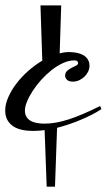

<svg xmlns="http://www.w3.org/2000/svg" viewBox="-44 -492 402 723"><path d="M49.8 -76.2Q49.8 -62.5 55.2 -53Q60.5 -43.5 70.3 -37.6Q80.1 -31.7 93.8 -29.1Q107.4 -26.4 124 -26.4Q165.5 -26.4 215.6 -42.7Q265.6 -59.1 333 -92.8L337.9 -81.1Q321.8 -70.3 302.2 -60.3Q282.7 -50.3 261.2 -41.3Q239.7 -32.2 216.8 -24.4Q193.8 -16.6 170.9 -10.7L163.1 210.9H131.8L124 -2Q100.6 1 80.1 1Q57.6 1 38.6 -3.2Q19.5 -7.3 5.6 -16.6Q-8.3 -25.9 -16.4 -40.5Q-24.4 -55.2 -24.4 -76.2Q-24.4 -99.6 -12.9 -125.7Q-1.5 -151.9 17.6 -177Q36.6 -202.1 62 -224.6Q87.4 -247.1 115.2 -263.7L108.4 -471.7H186.5L180.7 -291Q189.5 -293.5 198.2 -294.7Q207 -295.9 215.8 -295.9Q231.9 -295.9 246.1 -293Q260.3 -290 270.5 -283.9Q280.8 -277.8 286.9 -267.8Q293 -257.8 293 -244.1Q293 -232.9 287.8 -222.2Q282.7 -211.4 273.9 -203.1Q265.1 -194.8 253.9 -189.7Q242.7 -184.6 230.5 -184.6Q214.8 -184.6 208 -191.9Q201.2 -199.2 201.2 -206.1Q201.2 -218.3 208.7 -225.1Q216.3 -231.9 225.6 -236.6Q234.9 -241.2 242.4 -244.9Q250 -248.5 250 -253.9Q250 -259.8 246.1 -262.2Q242.2 -264.6 236.3 -264.6Q215.3 -264.6 193.4 -254.6Q171.4 -244.6 150.6 -228.3Q129.9 -211.9 111.6 -191.7Q93.3 -171.4 79.6 -150.4Q65.9 -129.4 57.9 -109.9Q49.8 -90.3 49.8 -76.2Z"/></svg>

Font: Meie Script
Style: Regular
Weight: 400
Version: Version 1.001